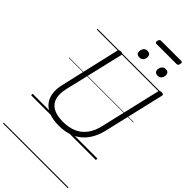

<svg xmlns="http://www.w3.org/2000/svg" viewBox="-467 -1332 1809 1809"><g transform="rotate(45 437.5 -427.0)"><path d="M389 19Q309 19 254.5 -2.5Q200 -24 169.5 -63Q139 -102 131.5 -156.5Q124 -211 140 -278L277 -871Q279 -881 286 -885.5Q293 -890 308 -890Q323 -890 329 -885.5Q335 -881 333 -870L193 -274Q176 -199 190.5 -145.5Q205 -92 254.5 -63.5Q304 -35 390 -35Q468 -35 526.5 -61Q585 -87 623.5 -139.5Q662 -192 679 -268L820 -871Q822 -881 828.5 -885.5Q835 -890 850 -890Q879 -890 875 -870L734 -266Q713 -173 666.5 -109.5Q620 -46 550.5 -13.5Q481 19 389 19ZM468 -973Q449 -973 438 -982.5Q427 -992 427 -1012Q427 -1036 440.5 -1054Q454 -1072 481 -1072Q499 -1072 510.5 -1062Q522 -1052 522 -1032Q522 -1007 508.5 -990Q495 -973 468 -973ZM711 -973Q693 -973 681.5 -982.5Q670 -992 670 -1012Q670 -1036 684 -1054Q698 -1072 724 -1072Q742 -1072 753.5 -1062Q765 -1052 765 -1032Q765 -1007 751.5 -990Q738 -973 711 -973ZM493 -1177Q482 -1177 479 -1183.5Q476 -1190 478 -1202Q481 -1215 486.5 -1222Q492 -1229 503 -1229H770Q782 -1229 785 -1222Q788 -1215 785 -1202Q783 -1190 777.5 -1183.5Q772 -1177 760 -1177ZM0 365H863V375H0ZM0 -20H863V0H0ZM0 -505H863V-500H0ZM0 -885H863V-875H0Z"/></g></svg>

Font: Playwrite AT Guides
Style: Italic
Weight: 400
Italic angle: -13.0072°
Designer: Veronika Burian, José Scaglione
Foundry: TypeTogether
Version: Version 1.002